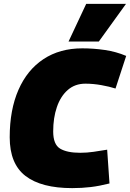

<svg xmlns="http://www.w3.org/2000/svg" viewBox="-20 -959 670 989"><path d="M352 10Q193 10 111.5 -52.5Q30 -115 30 -252Q30 -393 75 -496Q120 -599 204 -654.5Q288 -710 404 -710Q462 -710 520 -701.5Q578 -693 630 -671L575 -503Q544 -513 502 -520.5Q460 -528 420 -528Q366 -528 329 -495.5Q292 -463 273 -407.5Q254 -352 254 -282Q254 -215 289.5 -193.5Q325 -172 393 -172Q428 -172 462 -177Q496 -182 532 -188L544 -14Q493 -1 447.5 4.5Q402 10 352 10ZM333 -745 424 -939H629L489 -745Z"/></svg>

Font: Georama Black
Style: Italic
Weight: 900
Italic angle: -9°
Designer: Jean-Baptiste Levee
Foundry: Production Type
Version: Version 1.000